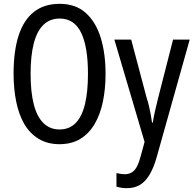

<svg xmlns="http://www.w3.org/2000/svg" viewBox="-20 -744 1015 1004"><path d="M532 -358Q532 -279 518 -212Q504 -145 474.5 -95Q445 -45 399.5 -17.5Q354 10 291 10Q228 10 181.5 -18.5Q135 -47 106.5 -96.5Q78 -146 64.5 -213.5Q51 -281 51 -359Q51 -477 77.5 -558.5Q104 -640 157.5 -682Q211 -724 292 -724Q376 -724 429 -676Q482 -628 507 -545.5Q532 -463 532 -358ZM140 -358Q140 -264 156.5 -199Q173 -134 207 -100.5Q241 -67 291 -67Q342 -67 375 -100Q408 -133 424 -198Q440 -263 440 -358Q440 -500 404 -573.5Q368 -647 292 -647Q241 -647 207 -614Q173 -581 156.5 -516.5Q140 -452 140 -358ZM578 -537H666L747 -232Q754 -211 759 -189.5Q764 -168 768 -146.5Q772 -125 775 -103H779Q783 -130 790.5 -163Q798 -196 807 -232L885 -537H972L799 79Q784 132 763 168Q742 204 713 222Q684 240 644 240Q629 240 615.5 238Q602 236 589 232V161Q599 163 610 165Q621 167 632 167Q654 167 670 157Q686 147 697 125Q708 103 717 68L736 -2Z"/></svg>

Font: Noto Sans Display Condensed
Style: Regular
Weight: 400
Width: 3
Designer: Monotype Design Team
Foundry: Monotype Imaging Inc.
Version: Version 2.003